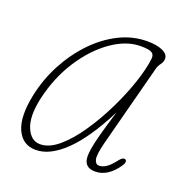

<svg xmlns="http://www.w3.org/2000/svg" viewBox="-89 -513 578 602"><g transform="rotate(20 200.0 -212.0)"><path d="M286.5 -86.5Q275.5 -44 279.2 -29Q283 -14 294.5 -14Q306 -14 318.2 -22Q330.5 -30 347 -51.5Q357.5 -65 366.5 -60.5Q373.5 -55 364.5 -41Q332 7.5 289 7.5Q251 7.5 251 -31Q251 -41 253.8 -57.8Q256.5 -74.5 264.8 -105.8Q273 -137 289.5 -190Q238.5 -89.5 188.2 -41Q138 7.5 91 7.5Q47 7.5 28.2 -33.8Q9.5 -75 25.5 -151.5Q37.5 -208 64.2 -258.5Q91 -309 128.5 -348.2Q166 -387.5 211 -410Q256 -432.5 304.5 -432.5Q335.5 -432.5 355 -424Q374.5 -415.5 375 -400Q375 -389.5 367.8 -380Q360.5 -370.5 358 -360ZM50.5 -147.5Q37 -85.5 52 -49.8Q67 -14 98 -14Q128 -14 159.8 -41.2Q191.5 -68.5 221.2 -112.5Q251 -156.5 275.5 -207Q300 -257.5 315.8 -305Q331.5 -352.5 335 -386Q336.5 -399.5 327.2 -405.2Q318 -411 289.5 -411Q242.5 -411 193.5 -376.8Q144.5 -342.5 106 -283Q67.5 -223.5 50.5 -147.5Z"/></g></svg>

Font: Fraunces144ptSuperSoftThinItalic
Style: Italic
Weight: 100
Italic angle: -16°
Version: Version 1.000;[0bf87f6ff]